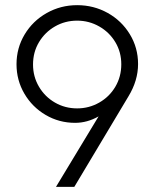

<svg xmlns="http://www.w3.org/2000/svg" viewBox="-20 -724 600 744"><path d="M362 -273Q318 -248 271 -248Q209 -248 157 -278.5Q105 -309 74.5 -361Q44 -413 44 -475Q44 -538 75.5 -590.5Q107 -643 161 -673.5Q215 -704 279 -704Q343 -704 397 -674Q451 -644 483 -591.5Q515 -539 515 -476Q515 -412 478 -351L268 0H197ZM450 -475Q450 -522 427 -560.5Q404 -599 364.5 -621.5Q325 -644 279 -644Q232 -644 193 -621.5Q154 -599 131 -560.5Q108 -522 108 -474Q108 -427 131 -388Q154 -349 193 -326.5Q232 -304 279 -304Q325 -304 364.5 -326.5Q404 -349 427 -388Q450 -427 450 -475Z"/></svg>

Font: Hanken Grotesk Light
Style: Regular
Weight: 300
Designer: Alfredo Marco Pradil
Foundry: Hanken Design Co.
Version: Version 3.014